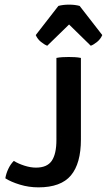

<svg xmlns="http://www.w3.org/2000/svg" viewBox="-20 -795 460 827"><path d="M39.5 -102Q58.5 -90 85 -81.5Q111.5 -73 135 -73Q183 -73 203 -102.5Q223 -132 223 -192V-545.5Q235 -548 249.8 -548.8Q264.5 -549.5 276 -549.5Q288 -549.5 302.2 -548.8Q316.5 -548 328.5 -545.5V-194Q328.5 -91 285.5 -39.5Q242.5 12 145.5 12Q104 12 65.5 0.2Q27 -11.5 3 -27Q6 -46.5 15.5 -67Q25 -87.5 39.5 -102ZM323 -769.5 420.5 -644Q413 -626.5 398.2 -614.5Q383.5 -602.5 371 -598L277.5 -689.5L183.5 -598Q171.5 -602.5 156.5 -614.5Q141.5 -626.5 134 -644L231.5 -769.5Q251.5 -775 277.5 -775Q303 -775 323 -769.5Z"/></svg>

Font: Signika SC
Style: Regular
Weight: 400
Designer: Anna Giedryś
Foundry: Anna Giedryś
Version: Version 2.000; ttfautohint (v1.8.3) -l 8 -r 50 -G 200 -x 9 -